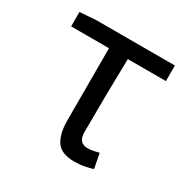

<svg xmlns="http://www.w3.org/2000/svg" viewBox="-121 -595 702 716"><g transform="rotate(30 230.0 -237.0)"><path d="M288 12Q232 12 210.5 -19Q189 -50 189 -110V-419H26V-481L96 -486H434V-419H270Q268 -337 267 -257.5Q266 -178 266 -104Q266 -78 276.5 -67Q287 -56 307 -56Q318 -56 330 -58.5Q342 -61 354 -64L366 -1Q352 4 331.5 8Q311 12 288 12Z"/></g></svg>

Font: Source Sans Pro
Style: Regular
Weight: 400
Designer: Paul D. Hunt
Foundry: Adobe Systems Incorporated
Version: Version 2.021;PS 2.000;hotconv 1.0.86;makeotf.lib2.5.63406